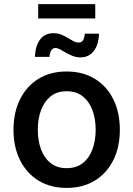

<svg xmlns="http://www.w3.org/2000/svg" viewBox="-20 -899 646 930"><path d="M302.7 11.2Q224.6 11.2 167 -23.9Q109.4 -59.1 77.4 -122.6Q45.4 -186 45.4 -270Q45.4 -355 77.4 -418.7Q109.4 -482.4 167 -517.6Q224.6 -552.7 302.7 -552.7Q380.9 -552.7 438.7 -517.6Q496.6 -482.4 528.6 -418.7Q560.5 -355 560.5 -270Q560.5 -186 528.6 -122.6Q496.6 -59.1 438.7 -23.9Q380.9 11.2 302.7 11.2ZM302.7 -84.5Q350.6 -84.5 381.8 -109.6Q413.1 -134.8 428.2 -177Q443.4 -219.2 443.4 -270.5Q443.4 -321.8 428.2 -364Q413.1 -406.2 381.8 -431.6Q350.6 -457 302.7 -457Q255.4 -457 224.4 -431.6Q193.4 -406.2 178.2 -364Q163.1 -321.8 163.1 -270.5Q163.1 -219.2 178.2 -177Q193.4 -134.8 224.4 -109.6Q255.4 -84.5 302.7 -84.5ZM370.6 -621.1Q350.1 -621.1 332.3 -627.9Q314.5 -634.8 299.3 -643.8Q284.2 -652.8 271.5 -659.7Q258.8 -666.5 248.5 -666.5Q234.9 -666.5 227.8 -653.8Q220.7 -641.1 219.7 -623.5H149.4Q150.9 -676.3 174.1 -707.3Q197.3 -738.3 239.3 -738.3Q260.3 -738.3 277.3 -731.2Q294.4 -724.1 308.6 -715.3Q322.8 -706.5 335.4 -699.7Q348.1 -692.9 360.4 -692.9Q375 -692.9 381.8 -703.4Q388.7 -713.9 390.6 -735.8H459.5Q458 -682.6 434.1 -651.9Q410.2 -621.1 370.6 -621.1ZM441.4 -878.9V-809.6H165V-878.9Z"/></svg>

Font: Inter
Style: 540
Weight: 540
Designer: Rasmus Andersson
Foundry: rsms
Version: Version 4.001;git-66647c0bb